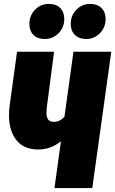

<svg xmlns="http://www.w3.org/2000/svg" viewBox="-20 -960 588 980"><path d="M548 -696 451 0H258L291 -239Q240 -197 175 -197Q102 -197 64 -244.5Q26 -292 26 -371Q26 -395 29 -420L67 -696H256L219 -413Q217 -393 217 -386Q217 -363 225.5 -350.5Q234 -338 255 -338Q285 -338 309 -364L355 -696ZM130 -838Q130 -881 159 -910.5Q188 -940 229 -940Q267 -940 287.5 -919Q308 -898 308 -863Q308 -820 279 -790.5Q250 -761 208 -761Q171 -761 150.5 -782Q130 -803 130 -838ZM341 -838Q341 -881 370 -910.5Q399 -940 440 -940Q477 -940 498 -919Q519 -898 519 -863Q519 -820 490 -790.5Q461 -761 420 -761Q383 -761 362 -782Q341 -803 341 -838Z"/></svg>

Font: Fira Sans Extra Condensed Black
Style: Italic
Weight: 900
Width: 3
Italic angle: -8°
Designer: Carrois Corporate & Edenspiekermann AG
Foundry: Carrois Corporate GbR & Edenspiekermann AG
Version: Version 4.203